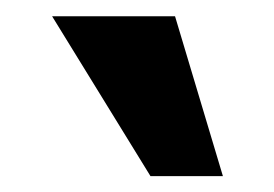

<svg xmlns="http://www.w3.org/2000/svg" viewBox="-20 -830 344 241"><path d="M168.9 -608.9 45.4 -809.6H199.7L259.8 -608.9Z"/></svg>

Font: Oswald
Style: DemiBold
Weight: 600
Designer: Vernon Adams
Foundry: Vernon Adams
Version: 3.0; ttfautohint (v0.95) -l 8 -r 50 -G 200 -x 0 -w "G" -W -c